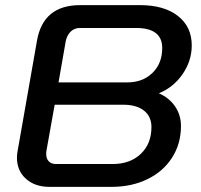

<svg xmlns="http://www.w3.org/2000/svg" viewBox="-20 -720 783 748"><path d="M46 -106Q46 -119 49 -134L124 -561Q148 -700 292 -700H526Q619 -700 673 -658Q727 -616 727 -543Q727 -483 691.5 -431.5Q656 -380 600 -357V-356Q639 -339 662 -305.5Q685 -272 685 -229Q685 -160 650.5 -106Q616 -52 554.5 -22Q493 8 414 8H173Q116 8 81 -23.5Q46 -55 46 -106ZM476 -399Q536 -399 574 -436Q612 -473 612 -533Q612 -611 510 -611H291Q270 -611 255.5 -597Q241 -583 236 -559L208 -399ZM419 -81Q487 -81 528.5 -120.5Q570 -160 570 -225Q570 -266 541 -289Q512 -312 460 -312H193L161 -133Q160 -128 160 -120Q160 -102 170 -91.5Q180 -81 198 -81Z"/></svg>

Font: Kodchasan SemiBold
Style: Italic
Weight: 600
Italic angle: -10°
Version: Version 1.000; ttfautohint (v1.6)